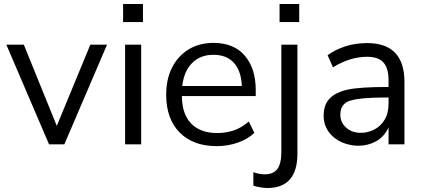

<svg xmlns="http://www.w3.org/2000/svg" viewBox="-20 -727 2132 967"><path d="M227 0 12 -502H100L266 -93L435 -502H519L304 0Z M600 -616V-707H700V-616ZM610 0V-502H691V0Z M1071 9Q953 9 885 -59.5Q817 -128 817 -250Q817 -329 847 -387.5Q877 -446 930.5 -478.5Q984 -511 1055 -511Q1158 -511 1213 -446.5Q1268 -382 1268 -273V-243H896Q897 -151 943.5 -104Q990 -57 1073 -57Q1118 -57 1157 -70Q1196 -83 1233 -115L1261 -58Q1228 -26 1177.5 -8.5Q1127 9 1071 9ZM1055 -451Q988 -451 947 -409Q906 -367 898 -294H1198Q1195 -369 1158.5 -410Q1122 -451 1055 -451Z M1388 -616V-707H1487V-616ZM1326 220Q1312 220 1291 216.5Q1270 213 1256 208V140Q1268 145 1284 148Q1300 151 1314 151Q1356 151 1376.5 124.5Q1397 98 1397 38V-502H1478V46Q1478 220 1326 220Z M1785 7Q1752 7 1717 -4.5Q1682 -16 1656 -40Q1610 -82 1610 -144Q1610 -200 1641 -231.5Q1672 -263 1733 -276Q1792 -289 1937 -289V-323Q1937 -383 1911.5 -412Q1886 -441 1829 -441Q1743 -441 1657 -388L1630 -449Q1665 -475 1716 -492.5Q1767 -510 1829 -510Q2017 -510 2017 -314V0H1937V-85Q1914 -37 1873.5 -15Q1833 7 1785 7ZM1797 -58Q1832 -58 1864 -74Q1896 -90 1916.5 -123Q1937 -156 1937 -207V-236Q1836 -236 1783 -228.5Q1730 -221 1715 -204Q1694 -185 1694 -150Q1694 -111 1723 -84.5Q1752 -58 1797 -58Z"/></svg>

Font: Winston
Style: Regular
Weight: 400
Designer: Original fonts by Vernon Adams / Changes by Cristiano Sobral
Foundry: Original fonts by Vernon Adams / Changes by Cristiano Sobral
Version: Version 2.503;July 17, 2020;FontCreator 13.0.0.2655 64-bit